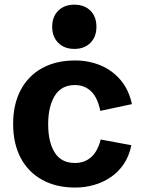

<svg xmlns="http://www.w3.org/2000/svg" viewBox="-20 -803 623 835"><path d="M307.1 12.7Q224.1 12.7 163.3 -21Q102.5 -54.7 69.8 -116.7Q37.1 -178.7 37.1 -264.2Q37.1 -349.1 69.8 -411.1Q102.5 -473.1 163.1 -506.6Q223.6 -540 306.6 -540Q366.2 -540 417.5 -518.6Q468.8 -497.1 504.6 -454.8Q540.5 -412.6 553.7 -350.1L416 -320.8Q405.3 -377 377 -405Q348.6 -433.1 305.7 -433.1Q246.6 -433.1 218 -386.2Q189.5 -339.4 189.5 -262.2Q189.5 -185.5 217.8 -139.9Q246.1 -94.2 306.2 -94.2Q347.7 -94.2 376.2 -119.4Q404.8 -144.5 418 -196.3L551.3 -171.4Q541.5 -123.5 517.6 -88.6Q493.7 -53.7 460.2 -31.5Q426.8 -9.3 387.7 1.7Q348.6 12.7 307.1 12.7ZM303.2 -590.3Q259.8 -590.3 233.4 -616.7Q207 -643.1 207 -686.5Q207 -730.5 233.4 -756.6Q259.8 -782.7 303.2 -782.7Q347.2 -782.7 373.3 -756.6Q399.4 -730.5 399.4 -686.5Q399.4 -643.1 373.3 -616.7Q347.2 -590.3 303.2 -590.3Z"/></svg>

Font: Schibsted Grotesk
Style: Bold
Weight: 700
Designer: Bakken & Baeck AS, Henrik Kongsvoll
Foundry: Schibsted ASA
Version: Version 1.100;gftools[0.9.25]